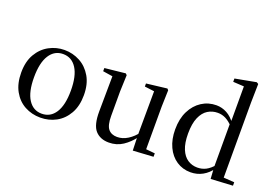

<svg xmlns="http://www.w3.org/2000/svg" viewBox="-109 -1134 2116 1474"><g transform="rotate(20 948.5 -397.0)"><path d="M301 15Q231 15 173 -16.5Q115 -48 80.5 -110Q46 -172 46 -261Q46 -351 82 -412.5Q118 -474 176.5 -505.5Q235 -537 301 -537Q369 -537 427.5 -505.5Q486 -474 522 -412.5Q558 -351 558 -261Q558 -172 522.5 -110Q487 -48 429 -16.5Q371 15 301 15ZM301 -17Q372 -17 412 -79Q452 -141 452 -260Q452 -379 412 -441.5Q372 -504 301 -504Q231 -504 191 -441.5Q151 -379 151 -260Q151 -141 191 -79Q231 -17 301 -17Z M861 15Q790 15 750 -29.5Q710 -74 711 -186L714 -488L738 -469L634 -485V-511L803 -529L814 -518L809 -383V-183Q809 -107 834 -77Q859 -47 906 -47Q951 -47 993 -73.5Q1035 -100 1068 -145L1094 -103H1062Q1024 -51 974 -18Q924 15 861 15ZM1056 10 1052 -113V-114L1054 -474L975 -484V-509L1143 -529L1153 -518L1149 -383V-35L1222 -28V0Z M1528 15Q1464 15 1413.5 -18.5Q1363 -52 1334.5 -113Q1306 -174 1306 -255Q1306 -342 1337.5 -405Q1369 -468 1422.5 -502.5Q1476 -537 1542 -537Q1587 -537 1628 -515Q1669 -493 1705 -442H1715L1701 -419Q1667 -455 1636.5 -470.5Q1606 -486 1571 -486Q1527 -486 1490.5 -463.5Q1454 -441 1432 -390.5Q1410 -340 1410 -258Q1410 -181 1430.5 -132Q1451 -83 1486 -60Q1521 -37 1565 -37Q1603 -37 1635 -53.5Q1667 -70 1699 -108L1713 -82H1704Q1670 -34 1625.5 -9.5Q1581 15 1528 15ZM1692 10 1686 -87V-89V-438L1689 -448V-745L1600 -750V-777L1771 -809L1786 -800L1783 -647V-34L1871 -28V0Z"/></g></svg>

Font: Noto Serif TC ExtraLight Medium
Style: Regular
Weight: 500
Version: Version 2.002-H1;hotconv 1.1.0;makeotfexe 2.6.0